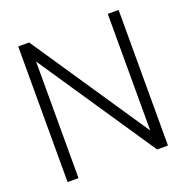

<svg xmlns="http://www.w3.org/2000/svg" viewBox="-128 -839 930 958"><g transform="rotate(-20 336.5 -360.0)"><path d="M128 0V-619L545.5 0H603V-720H545.5V-101L128 -720H70V0Z"/></g></svg>

Font: Vela Sans Light
Style: Regular
Weight: 300
Designer: Principal design: Mikhail Sharanda - project Manrope.
Design modification: Ravid Balaliev
Foundry: Mikhail Sharanda
Version: Version 1.001